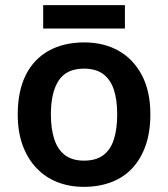

<svg xmlns="http://www.w3.org/2000/svg" viewBox="-20 -717 654 747"><path d="M565 -272Q565 -204 547 -152Q529 -100 495.5 -63.5Q462 -27 413.5 -8.5Q365 10 306 10Q250 10 203 -8.5Q156 -27 121.5 -63.5Q87 -100 68 -152Q49 -204 49 -272Q49 -362 80 -424.5Q111 -487 169.5 -519.5Q228 -552 308 -552Q384 -552 441.5 -519.5Q499 -487 532 -424.5Q565 -362 565 -272ZM178 -272Q178 -215 191.5 -174.5Q205 -134 233.5 -113Q262 -92 307 -92Q353 -92 381.5 -113Q410 -134 423 -174.5Q436 -215 436 -272Q436 -330 422.5 -369.5Q409 -409 380.5 -429.5Q352 -450 307 -450Q239 -450 208.5 -404Q178 -358 178 -272ZM466 -697V-606H148V-697Z"/></svg>

Font: Noto Sans Hebrew SemiBold
Style: Regular
Weight: 600
Designer: Monotype Design Team
Foundry: Monotype Imaging Inc.
Version: Version 2.003